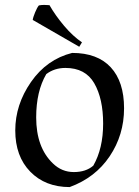

<svg xmlns="http://www.w3.org/2000/svg" viewBox="-20 -748 566 780"><path d="M273 -533Q376 -533 430 -474.5Q484 -416 484 -308Q484 -200 425.5 -113Q367 -26 263 12Q164 12 103 -50.5Q42 -113 42 -218Q42 -323 106 -415Q170 -507 273 -533ZM246 -472Q201 -472 168 -447Q127 -377 127 -271Q127 -149 195 -84Q231 -49 280 -49Q329 -49 359 -75Q399 -145 399 -246Q399 -347 363 -409.5Q327 -472 246 -472ZM138 -726Q148 -728 159.5 -728Q171 -728 181 -727Q205 -685 240.5 -643Q276 -601 313 -576L302 -558L113 -667Q114 -677 122.5 -697.5Q131 -718 138 -726Z"/></svg>

Font: Almendra SC
Style: Regular
Weight: 400
Designer: Ana Sanfelippo
Foundry: Ana Sanfelippo
Version: Version 1.003